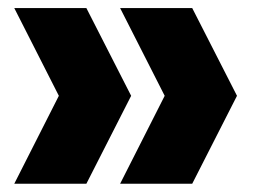

<svg xmlns="http://www.w3.org/2000/svg" viewBox="-20 -523 645 478"><path d="M15.5 -65.5 126.5 -284.5 15.5 -503H195L306.5 -284.5L195 -65.5ZM279 -65.5 390 -284.5 279 -503H458.5L570 -284.5L458.5 -65.5Z"/></svg>

Font: Encode Sans SemiCondensed SemiCondensed ExtraBold
Style: Regular
Weight: 800
Width: 4
Designer: Multiple Designers
Foundry: Impallari Type
Version: Version 3.000; ttfautohint (v1.8.3) -l 8 -r 50 -G 200 -x 14 